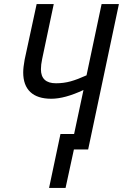

<svg xmlns="http://www.w3.org/2000/svg" viewBox="-20 -734 604 943"><path d="M277 -76H344L390 -292Q298 -249 232 -249Q164 -249 129 -282Q94 -315 94 -378Q94 -403 101 -441L160 -714H244L187 -444Q181 -416 181 -394Q181 -325 255 -325Q293 -325 327 -334.5Q361 -344 405 -364L479 -714H564L413 0H343L302 189H221Z"/></svg>

Font: Noto Sans UI Narrow
Style: Italic
Weight: 400
Width: 4
Italic angle: -12°
Designer: Monotype Design Team
Foundry: Monotype Imaging Inc.
Version: Version 1.001